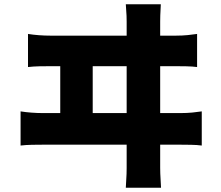

<svg xmlns="http://www.w3.org/2000/svg" viewBox="-20 -822 1040 905"><path d="M738 -802Q736 -768 735.5 -749.5Q735 -731 735 -720Q735 -712 735 -672.5Q735 -633 735 -572.5Q735 -512 735 -441.5Q735 -371 735 -301Q735 -231 735 -172Q735 -113 735 -75Q735 -37 735 -32Q735 -26 735.5 -4Q736 18 739 63H573Q576 19 576.5 -2Q577 -23 577 -30Q577 -35 577 -73Q577 -111 577 -171.5Q577 -232 577 -303.5Q577 -375 577 -446Q577 -517 577 -577.5Q577 -638 577 -676.5Q577 -715 577 -720Q577 -731 576.5 -747Q576 -763 573 -802ZM264 -254V-579H417V-254ZM77 -297Q102 -293 129.5 -291Q157 -289 181 -289H832Q861 -289 886.5 -291.5Q912 -294 931 -297V-136Q909 -139 880 -139.5Q851 -140 832 -140H181Q158 -140 130.5 -139.5Q103 -139 77 -136ZM112 -662Q137 -658 164.5 -656Q192 -654 217 -654H810Q839 -654 864 -656.5Q889 -659 909 -662V-506Q887 -509 857.5 -509.5Q828 -510 810 -510H217Q193 -510 165.5 -509.5Q138 -509 112 -506Z"/></svg>

Font: Noto Sans JP Thin Black
Style: Regular
Weight: 900
Version: Version 2.004-H2;hotconv 1.0.118;makeotfexe 2.5.65603